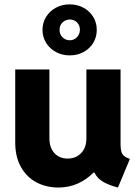

<svg xmlns="http://www.w3.org/2000/svg" viewBox="-20 -839 630 867"><path d="M48.8 -195.3V-525.4H203.1V-215.8Q203.1 -171.4 226.1 -147.2Q249 -123 285.2 -123Q323.2 -123 346.9 -148.2Q370.6 -173.3 370.1 -215.8V-525.4H524.4V-183.6Q524.9 -164.6 528.3 -153.3Q531.7 -142.1 540.5 -134.8Q549.3 -127.4 566.4 -121.1L512.7 7.8Q468.8 -3.4 442.9 -19.8Q417 -36.1 406.7 -59.6H402.3Q370.1 -27.3 330.3 -9.8Q290.5 7.8 244.1 7.8Q189 7.8 144.5 -15.6Q100.1 -39.1 74.5 -85Q48.8 -130.9 48.8 -195.3ZM171.9 -704.1Q171.9 -736.8 188.2 -762.9Q204.6 -789.1 232.4 -804.2Q260.3 -819.3 294.9 -819.3Q329.1 -819.3 356.9 -804.2Q384.8 -789.1 400.9 -762.7Q417 -736.3 417 -704.1Q417 -671.9 401.1 -645.5Q385.3 -619.1 357.2 -604Q329.1 -588.9 294.9 -588.9Q260.7 -588.9 232.7 -604Q204.6 -619.1 188.2 -645.5Q171.9 -671.9 171.9 -704.1ZM340.8 -705.1Q340.8 -724.6 328.1 -737.5Q315.4 -750.5 294.9 -751Q275.4 -750.5 262 -737.3Q248.5 -724.1 249 -704.1Q248.5 -684.6 262 -670.9Q275.4 -657.2 294.9 -657.2Q314.5 -657.2 327.6 -671.1Q340.8 -685.1 340.8 -705.1Z"/></svg>

Font: Reddit Sans Fudge ExtraBold
Style: Regular
Weight: 800
Designer: Stephen Hutchings
Foundry: Reddit
Version: Version 1.011